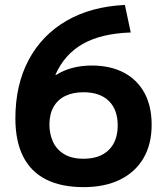

<svg xmlns="http://www.w3.org/2000/svg" viewBox="-20 -759 687 789"><path d="M323.2 10Q231.6 10 169 -21.7Q106.5 -53.4 74.8 -116.4Q43.2 -179.5 43.2 -272.1Q43.2 -410.1 97.7 -512.5Q152.1 -614.9 253.1 -673.5Q354.1 -732.1 493.2 -738.7L517.3 -625.5Q396.1 -621.5 320.6 -578.7Q245 -536 207.8 -451.8L209.8 -450.7Q242.2 -470.9 278.9 -480.3Q315.6 -489.7 357.4 -489.7Q433.4 -489.7 488.8 -460.6Q544.2 -431.5 573.7 -377Q603.2 -322.5 603.2 -246.1Q603.2 -166.4 569.6 -109Q536.1 -51.7 473.4 -20.8Q410.7 10 323.2 10ZM323.2 -106.7Q390.5 -106.7 427.1 -142.9Q463.7 -179.1 463.7 -243.4Q463.7 -308.6 427.1 -344.2Q390.5 -379.9 323.2 -379.9Q279 -379.9 247.7 -364.4Q216.4 -349 199.8 -319.1Q183.1 -289.3 183.1 -246.6Q183.1 -209.1 197.4 -177.2Q211.7 -145.3 242.8 -126Q274 -106.7 323.2 -106.7Z"/></svg>

Font: M PLUS 2 Thin
Style: Regular
Weight: 100
Designer: Coji Morishita
Foundry: UNDERFOREST DESIGN
Version: Version 1.001